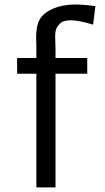

<svg xmlns="http://www.w3.org/2000/svg" viewBox="-20 -818 457 838"><path d="M220.7 -659.7 222.2 -610.4V-564.9H360.8V-496.1H222.2V0H138.7V-496.1H54.7V-564.9H138.7V-615.7Q137.7 -634.3 137.7 -652.8Q137.7 -671.4 139.9 -689Q142.1 -706.5 147.5 -721.2Q158.7 -750 187.5 -767.6Q236.3 -798.3 311 -798.3Q345.2 -798.3 396.5 -791L386.2 -710.4Q323.2 -729.5 289.3 -729.5Q255.4 -729.5 241.2 -714.6Q227.1 -699.7 223.9 -687.5Q220.7 -675.3 220.7 -659.7Z"/></svg>

Font: Duru Sans
Style: Regular
Weight: 400
Designer: Onur Yazõcõgil
Foundry: Onur Yazõcõgil
Version: Version 1.002